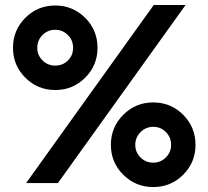

<svg xmlns="http://www.w3.org/2000/svg" viewBox="-20 -736 838 772"><path d="M85 0 598.1 -715.8H726.1L212.9 0ZM716.6 -33.4Q667 16.1 596.2 16.1Q525.4 16.1 475.6 -33.4Q425.8 -83 425.8 -153.8Q425.8 -224.6 475.6 -274.4Q525.4 -324.2 596.2 -324.2Q667 -324.2 716.6 -274.4Q766.1 -224.6 766.1 -153.8Q766.1 -83 716.6 -33.4ZM596.2 -82Q626 -82 647 -103Q668 -124 668 -153.8Q668 -184.1 647 -205.1Q626 -226.1 596.2 -226.1Q566.4 -226.1 545.2 -204.8Q523.9 -183.6 523.9 -153.8Q523.9 -124 544.9 -103Q565.9 -82 596.2 -82ZM322.5 -423.6Q272.9 -374 202.1 -374Q131.3 -374 81.8 -423.6Q32.2 -473.1 32.2 -543.9Q32.2 -614.7 81.8 -664.3Q131.3 -713.9 202.1 -713.9Q272.9 -713.9 322.5 -664.3Q372.1 -614.7 372.1 -543.9Q372.1 -473.1 322.5 -423.6ZM202.1 -616.2Q171.9 -616.2 150.9 -595.2Q129.9 -574.2 129.9 -543.9Q129.9 -514.2 150.9 -493.2Q171.9 -472.2 202.1 -472.2Q232.4 -472.2 253.2 -492.9Q273.9 -513.7 273.9 -543.9Q273.9 -574.2 252.9 -595.2Q231.9 -616.2 202.1 -616.2Z"/></svg>

Font: Uncut Sans
Style: Bold
Weight: 700
Designer: Kasper Nordkvist
Foundry: UNCUT.wtf
Version: Version 1.304;Glyphs 3.2 (3246)